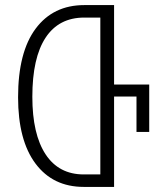

<svg xmlns="http://www.w3.org/2000/svg" viewBox="-20 -734 634 754"><path d="M51 -352Q51 -529 120 -621.5Q189 -714 311 -714H428V-402H566V-216H516V-355H428V0H309Q188 0 119.5 -91.5Q51 -183 51 -352ZM374 -49V-665H311Q211 -665 159 -586Q107 -507 107 -354Q107 -207 159 -128Q211 -49 309 -49Z"/></svg>

Font: Noto Sans Georgian Light Cond
Style: Regular
Weight: 300
Width: 3
Designer: Monotype Design team
Foundry: Monotype Imaging Inc.
Version: Version 1.000